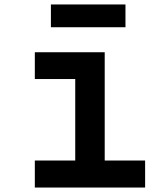

<svg xmlns="http://www.w3.org/2000/svg" viewBox="-20 -840 740 860"><path d="M136 -606V-486H317V-121H136V0H630V-121H449V-606ZM208 -718H542V-820H208Z"/></svg>

Font: Martian Mono Std Md
Style: Regular
Weight: 500
Monospace: yes
Designer: Roman Shamin
Foundry: Evil Martians
Version: Version 1.000